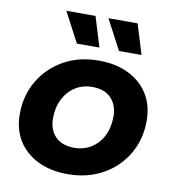

<svg xmlns="http://www.w3.org/2000/svg" viewBox="-84 -825 822 907"><g transform="rotate(10 327.0 -371.5)"><path d="M300 8Q218 8 157 -22Q96 -52 62.5 -106Q29 -160 29 -233Q29 -322 71 -393Q113 -464 186 -505Q259 -546 354 -546Q436 -546 497 -516Q558 -486 591.5 -432Q625 -378 625 -305Q625 -216 583.5 -145Q542 -74 468.5 -33Q395 8 300 8ZM310 -120Q355 -120 391 -142.5Q427 -165 447 -205Q467 -245 467 -298Q467 -352 435.5 -385Q404 -418 345 -418Q299 -418 263.5 -395.5Q228 -373 207.5 -333Q187 -293 187 -240Q187 -185 219 -152.5Q251 -120 310 -120ZM237 -607 161 -751H301L345 -607ZM439 -607 363 -751H503L547 -607Z"/></g></svg>

Font: Montserrat
Style: Bold Italic
Weight: 700
Italic angle: -11.3°
Designer: Julieta Ulanovsky
Foundry: Julieta Ulanovsky
Version: Version 9.000; ttfautohint (v1.8.4.7-5d5b)